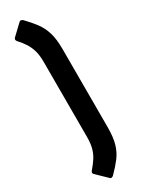

<svg xmlns="http://www.w3.org/2000/svg" viewBox="-239 -758 716 962"><g transform="rotate(-30 119.0 -277.0)"><path d="M78 173 20 117Q11 108 21 97Q41 74 55 52.5Q69 31 76.5 4.5Q84 -22 84 -61V-493Q84 -533 76.5 -559Q69 -585 55.5 -606.5Q42 -628 21 -651Q11 -662 20 -672L78 -727Q83 -733 89 -732Q95 -731 100 -727Q131 -695 153 -665.5Q175 -636 186.5 -598.5Q198 -561 198 -503V-51Q198 7 187 44.5Q176 82 154 111Q132 140 100 172Q95 177 89 178Q83 179 78 173Z"/></g></svg>

Font: Sofia Sans Condensed ExtraBold
Style: Regular
Weight: 800
Designer: Botio Nikoltchev, Ani Petrova
Foundry: lettersoup
Version: Version 4.101